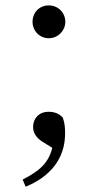

<svg xmlns="http://www.w3.org/2000/svg" viewBox="-20 -449 366 720"><path d="M102 -366.7C102 -334.7 127 -305.7 163 -305.7C198 -305.7 225 -334.7 225 -366.7C225 -401.8 197.9 -428.7 163 -428.7C127 -428.7 102 -401.7 102 -366.7ZM65 224.3 76.1 251.2C167.1 214.2 224.1 147.2 224.1 51.2C224.1 27.2 222.2 10.3 215.1 -8.8C199.1 -24.8 181.2 -29.8 162.1 -29.8C126.1 -29.8 104.1 -4.8 104.1 27.2C104.1 50.2 117.1 70.2 145.1 86.2L176.1 105.3C162 162.3 128 192.3 65 224.3Z"/></svg>

Font: YuFanDanQingSong
Style: Regular
Weight: 100
Foundry: 余繁
Version: Version 1.0